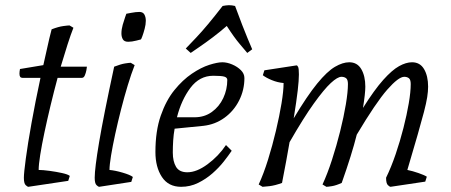

<svg xmlns="http://www.w3.org/2000/svg" viewBox="-20 -708 1740 740"><path d="M89 12Q86 12 79 5.5Q72 -1 72 -23Q72 -41 79.5 -97Q87 -153 101.5 -234Q116 -315 136 -408H66Q55 -408 55 -424Q55 -432 57 -442L147 -457Q155 -491 162.5 -526Q170 -561 179 -595Q205 -605 223.5 -607.5Q242 -610 248 -610L263 -601Q253 -576 240.5 -537Q228 -498 214 -451H315Q315 -448 313 -437.5Q311 -427 307 -417.5Q303 -408 296 -408H202Q188 -356 175 -302Q162 -248 151.5 -198.5Q141 -149 135 -111Q129 -73 129 -53Q145 -53 171 -49.5Q197 -46 219.5 -41Q242 -36 249 -30L243 -11Z M474 -547Q459 -547 453.5 -556.5Q448 -566 448 -579Q448 -595 453 -612.5Q458 -630 462.5 -642.5Q467 -655 467 -655Q467 -655 485.5 -658.5Q504 -662 517 -662Q531 -662 536.5 -652Q542 -642 542 -628Q542 -614 537.5 -597Q533 -580 528.5 -568Q524 -556 523 -556Q523 -556 505.5 -551.5Q488 -547 474 -547ZM362 12Q359 12 352 5.5Q345 -1 345 -23Q345 -59 362 -160Q379 -261 420 -451Q446 -461 462 -463.5Q478 -466 484 -466L499 -457Q486 -424 472.5 -379.5Q459 -335 446.5 -286Q434 -237 424 -191Q414 -145 408 -108.5Q402 -72 402 -53Q424 -51 453 -42.5Q482 -34 492 -26L486 -7Z M678 12Q629 12 604 -26Q579 -64 579 -122Q579 -203 599.5 -262Q620 -321 652 -360.5Q684 -400 719.5 -424Q755 -448 786.5 -458Q818 -468 837 -468Q855 -468 875 -459.5Q895 -451 908.5 -437.5Q922 -424 922 -407Q922 -361 901.5 -320.5Q881 -280 845 -254Q809 -228 764 -223L653 -212Q649 -190 647.5 -166.5Q646 -143 646 -120Q646 -86 658.5 -65Q671 -44 702 -44Q738 -44 780 -75Q822 -106 851 -149L873 -127Q861 -109 842.5 -85.5Q824 -62 799 -40Q774 -18 743.5 -3Q713 12 678 12ZM662 -256H730Q768 -256 796.5 -276.5Q825 -297 840.5 -330Q856 -363 856 -400Q856 -409 845 -412.5Q834 -416 802 -416Q749 -416 714 -369.5Q679 -323 662 -256ZM715 -504 696 -521Q696 -521 736.5 -563.5Q777 -606 838 -685Q844 -686 850 -687Q856 -688 862 -688Q874 -688 886 -685Q917 -601 934.5 -559.5Q952 -518 952 -518L933 -504Q924 -515 903.5 -539Q883 -563 854 -608Q829 -586 800.5 -564.5Q772 -543 748.5 -527Q725 -511 715 -504Z M992 12 977 3Q996 -38 1013 -92.5Q1030 -147 1043.5 -204Q1057 -261 1065 -309.5Q1073 -358 1073 -388Q1050 -390 1028 -399Q1006 -408 993 -418L999 -437L1123 -456Q1126 -456 1129 -450Q1132 -444 1132 -421Q1132 -399 1127.5 -359.5Q1123 -320 1112 -252Q1164 -339 1202.5 -386Q1241 -433 1271 -450.5Q1301 -468 1326 -468Q1357 -468 1372.5 -441.5Q1388 -415 1388 -374Q1388 -348 1379 -292Q1423 -362 1457 -400Q1491 -438 1518 -453Q1545 -468 1568 -468Q1599 -468 1614.5 -441.5Q1630 -415 1630 -374Q1630 -356 1626.5 -333.5Q1623 -311 1614 -276.5Q1605 -242 1589.5 -188Q1574 -134 1550 -53Q1570 -49 1593 -41Q1616 -33 1625 -27L1619 -8L1485 12Q1482 12 1475 5.5Q1468 -1 1468 -23Q1488 -64 1505 -114Q1522 -164 1535 -215Q1548 -266 1555.5 -310Q1563 -354 1563 -384Q1563 -401 1556 -406.5Q1549 -412 1538 -412Q1516 -412 1472.5 -362.5Q1429 -313 1355 -189Q1336 -113 1297 -3Q1275 7 1259 9.5Q1243 12 1238 12L1223 3Q1242 -38 1259.5 -92Q1277 -146 1291 -202Q1305 -258 1313 -306Q1321 -354 1321 -384Q1321 -401 1314 -406.5Q1307 -412 1296 -412Q1281 -412 1255 -388Q1229 -364 1189.5 -309Q1150 -254 1096 -160Q1090 -126 1083 -87Q1076 -48 1067 -3Q1040 7 1018.5 9.5Q997 12 992 12Z"/></svg>

Font: Mate
Style: Italic
Weight: 400
Italic angle: -10.8°
Designer: Eduardo Rodriguez Tunni
Foundry: Eduardo Rodriguez Tunni
Version: Version 1.003; ttfautohint (v1.8.4.7-5d5b);gftools[0.9.24]